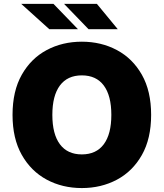

<svg xmlns="http://www.w3.org/2000/svg" viewBox="-20 -950 835 980"><path d="M751.4 -363.6Q751.4 -242.2 704.2 -158.9Q657 -75.6 576.7 -32.8Q496.4 9.9 397.7 9.9Q298.3 9.9 218.2 -33.2Q138.1 -76.3 91.1 -159.6Q44 -242.9 44 -363.6Q44 -485.1 91.1 -568.4Q138.1 -651.6 218.2 -694.4Q298.3 -737.2 397.7 -737.2Q496.4 -737.2 576.7 -694.4Q657 -651.6 704.2 -568.4Q751.4 -485.1 751.4 -363.6ZM548.3 -363.6Q548.3 -461.6 509.8 -513.5Q471.2 -565.3 397.7 -565.3Q324.2 -565.3 285.7 -513.5Q247.2 -461.6 247.2 -363.6Q247.2 -265.6 285.7 -213.8Q324.2 -161.9 397.7 -161.9Q471.2 -161.9 509.8 -213.8Q548.3 -265.6 548.3 -363.6ZM581 -801.1H431.8L306.8 -930.4H474.4ZM377.8 -801.1H231.5L88.1 -930.4H252.8Z"/></svg>

Font: Inter UI Black
Style: Regular
Weight: 900
Designer: Rasmus Andersson
Foundry: rsms
Version: 3.2;8d6f07862